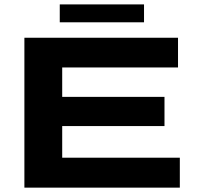

<svg xmlns="http://www.w3.org/2000/svg" viewBox="-20 -860 905 880"><path d="M253.9 -757.8V-839.8H640.1V-757.8ZM91.8 0V-687H795.9V-550.8H265.1V-416H733.9V-282.2H265.1V-137.2H804.2V0Z"/></svg>

Font: Archivo Expanded
Style: Bold
Weight: 700
Width: 7
Designer: Hector Gatti
Foundry: Omnibus-Type
Version: Version 2.001